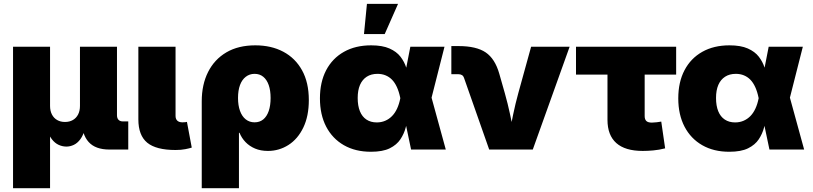

<svg xmlns="http://www.w3.org/2000/svg" viewBox="-20 -789 4287 1013"><path d="M48.8 204.1V-542.5H244.1V-230.5Q244.1 -204.1 253.9 -185.1Q263.7 -166 281.5 -155.8Q299.3 -145.5 322.8 -145.5Q346.7 -145.5 364.5 -155.8Q382.3 -166 392.1 -185.1Q401.9 -204.1 401.9 -230.5V-542.5H597.2V-180.7Q597.2 -165.5 605.2 -157Q613.3 -148.4 628.4 -148.4H656.7V0H557.1Q483.4 0 447.5 -40Q411.6 -80.1 411.6 -154.3V-203.6H439Q439 -148.9 429.4 -112.5Q419.9 -76.2 404.3 -54.9Q388.7 -33.7 369.4 -24.7Q350.1 -15.6 330.6 -15.6Q309.6 -15.6 289.6 -24.7Q269.5 -33.7 253.2 -54.9Q236.8 -76.2 226.8 -112.5Q216.8 -148.9 216.8 -203.6H244.1V204.1Z M906.2 2.4Q803.7 2.4 756.8 -36.1Q710 -74.7 710 -159.2V-542.5H906.2V-177.7Q906.2 -161.1 915.5 -152.3Q924.8 -143.6 942.4 -143.6Q951.7 -143.6 957.3 -144.3Q962.9 -145 966.3 -146L991.7 -10.3Q979.5 -6.3 957.8 -2Q936 2.4 906.2 2.4Z M1044.4 204.1V-254.4Q1044.4 -342.8 1077.9 -409.2Q1111.3 -475.6 1174.3 -512.7Q1237.3 -549.8 1327.1 -549.8Q1411.1 -549.8 1474.6 -516.1Q1538.1 -482.4 1573.7 -418Q1609.4 -353.5 1609.4 -261.2Q1609.4 -176.3 1580.3 -116Q1551.3 -55.7 1502 -24.2Q1452.6 7.3 1393.6 7.3Q1355.5 7.3 1325.9 -5.1Q1296.4 -17.6 1275.6 -39.1Q1254.9 -60.5 1243.7 -88.4H1240.7V204.1ZM1323.2 -143.6Q1350.1 -143.6 1368.9 -158.9Q1387.7 -174.3 1397.7 -203.1Q1407.7 -231.9 1407.7 -272Q1407.7 -312 1397.7 -340.3Q1387.7 -368.7 1368.9 -384Q1350.1 -399.4 1323.2 -399.4Q1296.9 -399.4 1276.9 -384Q1256.8 -368.7 1246.3 -340.3Q1235.8 -312 1235.8 -272Q1235.8 -232.9 1246.3 -203.9Q1256.8 -174.8 1276.6 -159.2Q1296.4 -143.6 1323.2 -143.6Z M1937 11.7Q1855 11.7 1794.4 -22.9Q1733.9 -57.6 1700.9 -120.8Q1668 -184.1 1668 -270Q1668 -356 1700.9 -418.7Q1733.9 -481.4 1794.7 -515.6Q1855.5 -549.8 1938 -549.8Q1997.6 -549.8 2034.9 -533.2Q2072.3 -516.6 2092.8 -490Q2113.3 -463.4 2123.3 -432.4Q2133.3 -401.4 2138.7 -372.6H2195.3L2256.3 -275.9L2332 0H2148.9L2091.8 -272.5Q2085 -305.7 2074 -329.6Q2063 -353.5 2048.1 -368.7Q2033.2 -383.8 2013.9 -391.6Q1994.6 -399.4 1971.7 -399.4Q1938.5 -399.4 1915 -384.3Q1891.6 -369.1 1879.4 -341.1Q1867.2 -313 1867.2 -272Q1867.2 -231 1878.9 -202.1Q1890.6 -173.3 1913.3 -158.2Q1936 -143.1 1967.8 -143.1Q1992.2 -143.1 2012.5 -151.9Q2032.7 -160.6 2048.3 -176.5Q2064 -192.4 2075 -216.1Q2085.9 -239.7 2091.8 -269.5L2145 -542.5H2325.2L2255.9 -269.5L2194.8 -177.7H2134.8Q2128.9 -148.4 2120.4 -115.7Q2111.8 -83 2092.5 -54Q2073.2 -24.9 2036.4 -6.6Q1999.5 11.7 1937 11.7ZM1900.4 -609.4 1916 -768.6H2080.1L2009.8 -609.4Z M2561 0 2427.7 -379.4Q2424.8 -388.2 2417.2 -392.8Q2409.7 -397.5 2398.4 -397.5H2361.3V-545.9H2399.9Q2493.2 -545.9 2542.5 -512.5Q2591.8 -479 2614.3 -399.9L2643.6 -296.9Q2659.2 -241.7 2671.4 -184.6Q2683.6 -127.4 2695.8 -61.5H2663.6Q2675.3 -127.4 2687.3 -184.6Q2699.2 -241.7 2714.4 -296.9L2782.2 -542.5H2985.4L2791 0Z M3371.1 7.3Q3278.3 7.3 3231.7 -34.2Q3185.1 -75.7 3185.1 -156.7V-395.5H3019V-542.5H3547.4V-395.5H3381.3V-176.8Q3381.3 -159.2 3390.1 -150.6Q3398.9 -142.1 3419.4 -142.1Q3428.7 -142.1 3445.6 -144Q3462.4 -146 3468.8 -147.5L3489.3 -6.3Q3456.5 2 3427 4.6Q3397.5 7.3 3371.1 7.3Z M3827.6 11.7Q3745.6 11.7 3685.1 -22.9Q3624.5 -57.6 3591.6 -120.8Q3558.6 -184.1 3558.6 -270Q3558.6 -356 3591.6 -418.7Q3624.5 -481.4 3685.3 -515.6Q3746.1 -549.8 3828.6 -549.8Q3888.2 -549.8 3925.5 -533.2Q3962.9 -516.6 3983.4 -490Q4003.9 -463.4 4013.9 -432.4Q4023.9 -401.4 4029.3 -372.6H4085.9L4147 -275.9L4222.7 0H4039.6L3982.4 -272.5Q3975.6 -305.7 3964.6 -329.6Q3953.6 -353.5 3938.7 -368.7Q3923.8 -383.8 3904.5 -391.6Q3885.3 -399.4 3862.3 -399.4Q3829.1 -399.4 3805.7 -384.3Q3782.2 -369.1 3770 -341.1Q3757.8 -313 3757.8 -272Q3757.8 -231 3769.5 -202.1Q3781.2 -173.3 3804 -158.2Q3826.7 -143.1 3858.4 -143.1Q3882.8 -143.1 3903.1 -151.9Q3923.3 -160.6 3939 -176.5Q3954.6 -192.4 3965.6 -216.1Q3976.6 -239.7 3982.4 -269.5L4035.6 -542.5H4215.8L4146.5 -269.5L4085.4 -177.7H4025.4Q4019.5 -148.4 4011 -115.7Q4002.4 -83 3983.2 -54Q3963.9 -24.9 3927 -6.6Q3890.1 11.7 3827.6 11.7Z"/></svg>

Font: Inter 16pt Black
Style: Regular
Weight: 900
Version: Version 4.001;git-66647c0bb